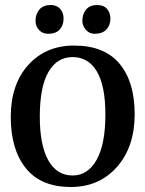

<svg xmlns="http://www.w3.org/2000/svg" viewBox="-20 -739 578 767"><path d="M172 -604Q150 -604 136 -619Q122 -634 122 -656Q122 -683 137.5 -701Q153 -719 182 -719Q207 -719 220.5 -703.5Q234 -688 234 -665Q234 -638 218.5 -621Q203 -604 172 -604ZM358 -604Q337 -604 323 -620Q309 -636 309 -656Q309 -683 324 -701Q339 -719 368 -719Q394 -719 407.5 -703.5Q421 -688 421 -665Q421 -638 405 -621Q389 -604 358 -604ZM266 8Q145 9 84 -66Q23 -141 23 -272Q23 -402 93 -479.5Q163 -557 276 -557Q397 -557 457.5 -484.5Q518 -412 518 -283Q518 -153 448 -73Q378 7 266 8ZM270 -511Q208 -511 173.5 -451.5Q139 -392 139 -273Q139 -159 173 -98.5Q207 -38 270 -38Q331 -38 366 -100.5Q401 -163 401 -282Q401 -396 367 -453.5Q333 -511 270 -511Z"/></svg>

Font: Aikya SemiBold
Style: Regular
Weight: 600
Designer: Neelakash Kshetrimayum (Latin subset based on Merriweather by Eben Sorkin)
Foundry: Brand New Type
Version: Version 1.00 b005